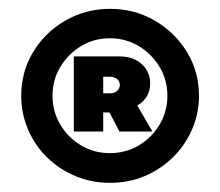

<svg xmlns="http://www.w3.org/2000/svg" viewBox="-20 -671 488 426"><path d="M224.3 -265.3Q183.3 -265.3 147.6 -280.2Q111.8 -295.1 84.7 -321.5Q57.6 -347.9 42.4 -383.3Q27.1 -418.8 27.1 -458.3Q27.1 -511.8 53.5 -555.6Q79.9 -599.3 125 -625.3Q170.1 -651.4 224.3 -651.4Q278.5 -651.4 323.3 -625.3Q368.1 -599.3 394.8 -555.6Q421.5 -511.8 421.5 -458.3Q421.5 -418.8 405.9 -383.3Q390.3 -347.9 363.2 -321.5Q336.1 -295.1 300.7 -280.2Q265.3 -265.3 224.3 -265.3ZM223.6 -331.2Q259 -331.2 287.8 -348.3Q316.7 -365.3 334 -394.4Q351.4 -423.6 351.4 -458.3Q351.4 -493.8 334 -522.6Q316.7 -551.4 287.8 -568.8Q259 -586.1 223.6 -586.1Q188.9 -586.1 160.1 -568.8Q131.2 -551.4 113.9 -522.6Q96.5 -493.8 96.5 -458.3Q96.5 -423.6 113.9 -394.4Q131.2 -365.3 160.1 -348.3Q188.9 -331.2 223.6 -331.2ZM143.8 -379.2V-545.8H245.1Q266.7 -545.8 281.6 -537.8Q296.5 -529.9 304.9 -516.3Q313.2 -502.8 313.2 -486.1Q313.2 -469.4 305.6 -456.9Q297.9 -444.4 284.7 -436.8L318.1 -379.2H245.1L222.9 -421.5H209V-379.2ZM209 -463.9H223.6Q234 -463.9 239.9 -469.4Q245.8 -475 245.8 -481.9Q245.8 -491 239.6 -495.8Q233.3 -500.7 223.6 -500.7H209Z"/></svg>

Font: Afacad Flux Black
Style: Regular
Weight: 900
Designer: Kristian Moeller
Foundry: Dicotype
Version: Version 1.100